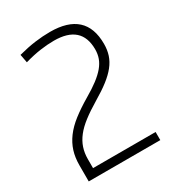

<svg xmlns="http://www.w3.org/2000/svg" viewBox="-179 -856 880 962"><g transform="rotate(-30 261.0 -375.0)"><path d="M51 -95Q51 -140 62.5 -176.5Q74 -213 98.5 -246Q123 -279 161.5 -309Q200 -339 254 -371Q297 -396 326.5 -418.5Q356 -441 374.5 -463Q393 -485 401.5 -508.5Q410 -532 410 -559Q410 -700 252 -700Q214 -700 172 -694Q130 -688 81 -674L72 -722Q125 -736 170 -742Q215 -748 257 -748Q462 -748 462 -561Q462 -526 452.5 -497Q443 -468 422 -441.5Q401 -415 367.5 -389Q334 -363 285 -334Q235 -304 200.5 -277.5Q166 -251 144.5 -223.5Q123 -196 113 -166Q103 -136 103 -101V-49H465V-2H51Z"/></g></svg>

Font: Encode Sans Normal
Style: ExtraLight
Weight: 200
Designer: Pablo Impallari, Andres Torresi
Foundry: Pablo Impallari, Andres Torresi
Version: Version 1.000; ttfautohint (v1.00) -l 8 -r 50 -G 200 -x 14 -